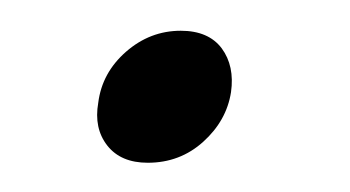

<svg xmlns="http://www.w3.org/2000/svg" viewBox="-20 -294 233 128"><path d="M78.5 -185.5Q60.5 -185.5 51.5 -197Q42.5 -208.5 45.5 -225.5Q48 -245.5 64 -259.5Q80 -273.5 100.5 -273.5Q119 -273.5 127.8 -261.8Q136.5 -250 134 -232.5Q131 -213.5 115.5 -199.5Q100 -185.5 78.5 -185.5Z"/></svg>

Font: Fraunces 144pt Soft Light
Style: Italic
Weight: 300
Italic angle: -16°
Version: Version 1.000;[b76b70a41]